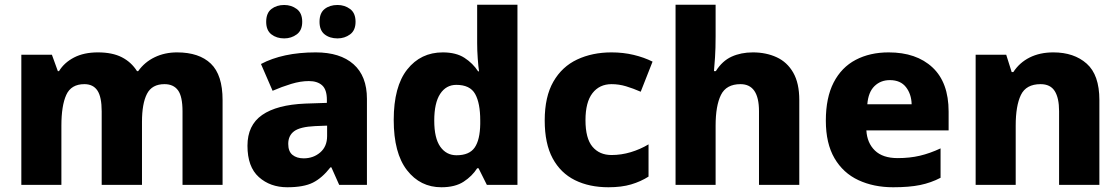

<svg xmlns="http://www.w3.org/2000/svg" viewBox="-20 -780 4725 810"><path d="M727 -559Q820 -559 869.5 -511.5Q919 -464 919 -358V0H750V-310Q750 -373 731 -399Q712 -425 674 -425Q621 -425 600 -384Q579 -343 579 -266V0H409V-310Q409 -371 391 -398Q373 -425 336 -425Q280 -425 259.5 -379.5Q239 -334 239 -250V0H70V-549H199L224 -480H229Q251 -516 292.5 -537.5Q334 -559 393 -559Q454 -559 494 -538.5Q534 -518 558 -480H563Q590 -518 632.5 -538.5Q675 -559 727 -559Z M1312 -559Q1415 -559 1471.5 -509Q1528 -459 1528 -363V0H1411L1378 -74H1374Q1339 -29 1300 -9.5Q1261 10 1192 10Q1120 10 1072 -33Q1024 -76 1024 -165Q1024 -252 1086 -295Q1148 -338 1268 -343L1359 -346V-359Q1359 -402 1339 -420Q1319 -438 1283 -438Q1248 -438 1208.5 -426Q1169 -414 1130 -397L1081 -510Q1126 -534 1184 -546.5Q1242 -559 1312 -559ZM1309 -248Q1246 -245 1221 -226.5Q1196 -208 1196 -173Q1196 -141 1214 -126.5Q1232 -112 1261 -112Q1302 -112 1331 -137Q1360 -162 1360 -206V-250ZM1103 -688Q1103 -725 1125 -742Q1147 -759 1179 -759Q1209 -759 1232 -742Q1255 -725 1255 -688Q1255 -652 1232 -635Q1209 -618 1179 -618Q1147 -618 1125 -635Q1103 -652 1103 -688ZM1328 -688Q1328 -725 1349.5 -742Q1371 -759 1404 -759Q1434 -759 1457 -742Q1480 -725 1480 -688Q1480 -652 1457 -635Q1434 -618 1404 -618Q1371 -618 1349.5 -635Q1328 -652 1328 -688Z M1842 10Q1753 10 1697 -62Q1641 -134 1641 -274Q1641 -415 1698 -487Q1755 -559 1848 -559Q1904 -559 1939.5 -536Q1975 -513 1997 -479H2001Q1998 -498 1995.5 -532.5Q1993 -567 1993 -598V-760H2163V0H2034L1999 -70H1993Q1972 -37 1936 -13.5Q1900 10 1842 10ZM1906 -125Q1960 -125 1982.5 -157.5Q2005 -190 2006 -257V-272Q2006 -345 1984.5 -383.5Q1963 -422 1905 -422Q1862 -422 1837 -384Q1812 -346 1812 -271Q1812 -197 1837.5 -161Q1863 -125 1906 -125Z M2547 10Q2466 10 2405.5 -20Q2345 -50 2311.5 -112Q2278 -174 2278 -272Q2278 -372 2314.5 -435.5Q2351 -499 2415 -529Q2479 -559 2560 -559Q2609 -559 2653 -548.5Q2697 -538 2733 -520L2683 -393Q2651 -407 2621 -416Q2591 -425 2560 -425Q2509 -425 2479.5 -387Q2450 -349 2450 -273Q2450 -196 2479.5 -161Q2509 -126 2560 -126Q2601 -126 2641 -138Q2681 -150 2716 -171V-35Q2683 -14 2642.5 -2Q2602 10 2547 10Z M2999 -628Q2999 -575 2996.5 -538Q2994 -501 2992 -480H3000Q3027 -523 3066.5 -541Q3106 -559 3156 -559Q3212 -559 3256.5 -538.5Q3301 -518 3326.5 -473.5Q3352 -429 3352 -358V0H3182V-311Q3182 -425 3104 -425Q3044 -425 3021.5 -379.5Q2999 -334 2999 -250V0H2830V-760H2999Z M3729 -559Q3846 -559 3914 -495.5Q3982 -432 3982 -309V-230H3635Q3638 -177 3671 -145Q3704 -113 3767 -113Q3818 -113 3860.5 -123Q3903 -133 3948 -154V-30Q3908 -9 3862 0.5Q3816 10 3748 10Q3666 10 3601.5 -20Q3537 -50 3500.5 -112.5Q3464 -175 3464 -271Q3464 -368 3497 -432Q3530 -496 3590 -527.5Q3650 -559 3729 -559ZM3734 -442Q3695 -442 3669 -416.5Q3643 -391 3639 -340H3826Q3825 -383 3802 -412.5Q3779 -442 3734 -442Z M4424 -559Q4511 -559 4564.5 -511.5Q4618 -464 4618 -358V0H4448V-311Q4448 -367 4429.5 -396Q4411 -425 4370 -425Q4309 -425 4287 -379.5Q4265 -334 4265 -250V0H4096V-549H4225L4248 -476H4255Q4281 -516 4324 -537.5Q4367 -559 4424 -559Z"/></svg>

Font: Noto Sans Thai Looped ExtraBold
Style: Regular
Weight: 800
Designer: Sasikarn Vongin, Ben Mitchell
Foundry: The Fontpad Ltd
Version: Version 1.001; ttfautohint (v1.8.4.7-5d5b)